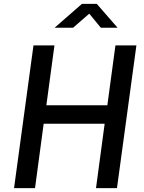

<svg xmlns="http://www.w3.org/2000/svg" viewBox="-20 -978 750 998"><path d="M479 0H588L689 -742H580L538 -431H221L263 -742H154L53 0H162L207 -335H524ZM591 -834 483 -958H406L264 -834H360L444 -907L504 -834Z"/></svg>

Font: Cheyenne Sans Medium
Style: Italic
Weight: 500
Italic angle: -8.13011°
Designer: The Public Sans project authors (U.S. Web Design System), Libre Franklin designed by Pablo Impallari and Rodrigo Fuenzal
Foundry: The Cheyenne Sans Project Authors
Version: Version 2.007